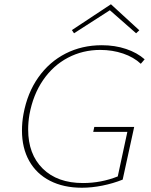

<svg xmlns="http://www.w3.org/2000/svg" viewBox="-20 -875 708 900"><path d="M327 -719 317 -734 500 -855 633 -733 618 -719 495 -827ZM118 -338Q112 -302 112 -268Q112 -152 180.5 -84.5Q249 -17 369 -17Q454 -17 532 -48L577 -257H417L422 -280H609L555 -33Q510 -15 460 -5Q410 5 364 5Q278 5 214.5 -27.5Q151 -60 117 -120.5Q83 -181 83 -263Q83 -302 90 -340Q108 -439 159.5 -512Q211 -585 287.5 -624Q364 -663 457 -663Q519 -663 571 -645.5Q623 -628 658 -597L640 -576Q607 -607 557 -624Q507 -641 450 -641Q368 -641 298.5 -604.5Q229 -568 182 -499.5Q135 -431 118 -338Z"/></svg>

Font: Ysabeau Infant Extralight
Style: Italic
Weight: 200
Italic angle: -12°
Designer: Christian Thalmann (Catharsis Fonts)
Version: Version 0.003